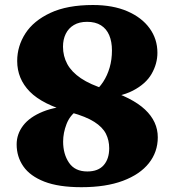

<svg xmlns="http://www.w3.org/2000/svg" viewBox="-20 -738 696 775"><path d="M308.8 17.6Q216.6 17.6 158.9 -4.9Q101.3 -27.4 74.3 -66.4Q47.2 -105.4 47.2 -155.2Q47.2 -196.8 73.5 -231.3Q99.8 -265.8 153.7 -287.6Q207.6 -309.4 290.4 -312.2L292.1 -292.6Q262.2 -272.6 248.5 -237.1Q234.8 -201.6 234.8 -166.6Q234.8 -116 258.7 -80.9Q282.6 -45.9 332.5 -45.9Q376.3 -45.9 398.5 -71.2Q420.8 -96.6 420.8 -139.8Q420.8 -171.7 407.5 -198.2Q394.1 -224.7 360.6 -246.1Q327.2 -267.4 266.9 -284.1Q151 -316.3 100.2 -368.2Q49.4 -420 49.4 -491.9Q49.4 -551.5 82.4 -602.9Q115.5 -654.3 183.4 -686Q251.3 -717.8 355.2 -717.8Q435.7 -717.8 494 -692.6Q552.3 -667.4 583.8 -623.9Q615.4 -580.5 615.4 -524.9Q615.4 -480.9 592.1 -440.1Q568.9 -399.4 516.3 -372.1Q463.7 -344.8 375.6 -340.7L356.3 -363.9Q379.6 -381.8 396.4 -407.5Q413.3 -433.3 422.6 -465.4Q431.9 -497.5 431.9 -534.3Q431.9 -569.9 420.9 -595.8Q410 -621.6 387.6 -635.8Q365.3 -649.9 331.5 -649.9Q299.9 -649.9 278.2 -637Q256.5 -624.1 245.4 -601.4Q234.3 -578.8 234.3 -549.6Q234.3 -511.5 251.6 -479.5Q268.9 -447.6 306.5 -422.1Q344.2 -396.7 405.1 -377.7Q513.9 -344.2 565.4 -295.8Q616.9 -247.4 616.9 -183.7Q616.9 -124.7 580.9 -79.3Q545 -34 476.2 -8.2Q407.4 17.6 308.8 17.6Z"/></svg>

Font: Fraunces SuperSoft Wonky
Style: Regular
Weight: 900
Version: Version 1.000;[b76b70a41]